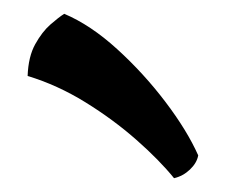

<svg xmlns="http://www.w3.org/2000/svg" viewBox="-20 -877 327 278"><path d="M267 -652Q265 -641 255 -631.5Q245 -622 232 -619Q211 -645 177.5 -674.5Q144 -704 103.5 -729Q63 -754 20 -767Q21 -795 31 -813Q41 -831 53 -841.5Q65 -852 73 -857Q111 -841 149.5 -806Q188 -771 219.5 -729.5Q251 -688 267 -652Z"/></svg>

Font: Merienda Medium
Style: Regular
Weight: 500
Designer: Eduardo Rodriguez Tunni
Foundry: Eduardo Rodriguez Tunni
Version: Version 2.001; ttfautohint (v1.8.4.7-5d5b)